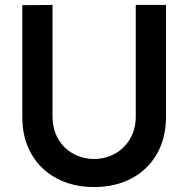

<svg xmlns="http://www.w3.org/2000/svg" viewBox="-20 -740 760 775"><path d="M70 -267.5V-719.2L192 -720V-270.7Q192 -218.1 215.1 -178.9Q238.2 -139.8 276.8 -119Q315.3 -98.3 360 -98.3Q405.1 -98.3 443.6 -119.5Q482.2 -140.6 505.1 -179.8Q528 -218.9 528 -270.7V-720H650V-267.5Q650 -183 613.5 -119Q577 -55 511.2 -20Q445.3 15 360 15Q274.7 15 208.8 -20Q143 -54.9 106.5 -118.9Q70 -182.9 70 -267.5Z"/></svg>

Font: Tap Sans
Style: Regular
Weight: 400
Designer: Tap Payments
Foundry: Tap Payments
Version: Version 1.001;Glyphs 3.1.2 (3151)